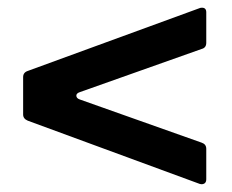

<svg xmlns="http://www.w3.org/2000/svg" viewBox="-20 -593 601 498"><path d="M52 -280Q40 -285 40 -296V-393Q40 -405 52 -409L498 -572Q500 -573 504 -573Q515 -573 515 -561V-482Q515 -469 503 -466L187 -354Q178 -351 178 -345Q178 -338 187 -335L503 -223Q515 -219 515 -207V-128Q515 -120 510 -117Q505 -114 498 -116Z"/></svg>

Font: Open Sauce Two SemiBold
Style: Regular
Weight: 600
Designer: Alfredo Marco Pradil
Foundry: Creative Sauce Fz LLC
Version: Version 1.477